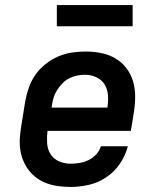

<svg xmlns="http://www.w3.org/2000/svg" viewBox="-20 -732 640 760"><path d="M260 8Q236 8 212.5 5Q189 2 167.5 -5.5Q146 -13 127.5 -26Q109 -39 95.5 -56Q82 -73 73 -94Q64 -115 60.5 -138Q57 -161 58.5 -184.5Q60 -208 64 -232L80 -332Q85 -359 94.5 -386Q104 -413 120.5 -436.5Q137 -460 160.5 -478.5Q184 -497 210.5 -508.5Q237 -520 264.5 -524Q292 -528 319 -528Q350 -528 380.5 -522Q411 -516 436.5 -501Q462 -486 480 -462.5Q498 -439 506.5 -410.5Q515 -382 515 -350.5Q515 -319 510 -288L498 -214H168Q165 -190 166.5 -165.5Q168 -141 180 -122Q192 -103 213.5 -93.5Q235 -84 260 -84Q277 -84 295 -87Q313 -90 330 -98Q347 -106 360.5 -120.5Q374 -135 379 -153H486Q477 -117 455 -84.5Q433 -52 401 -30.5Q369 -9 332.5 -0.5Q296 8 260 8ZM184 -306H405Q409 -330 407.5 -354Q406 -378 394.5 -397Q383 -416 362 -426Q341 -436 317 -436Q301 -436 285.5 -433Q270 -430 255 -422.5Q240 -415 228 -403Q216 -391 207 -377Q198 -363 193 -348Q188 -333 186 -317ZM205 -628V-712H505V-628Z"/></svg>

Font: Iosevka Etoile SmBdObl
Style: Regular
Weight: 600
Italic angle: -9°
Designer: Belleve Invis
Foundry: Belleve Invis
Version: Version 15.5.2; ttfautohint (v1.8.4)